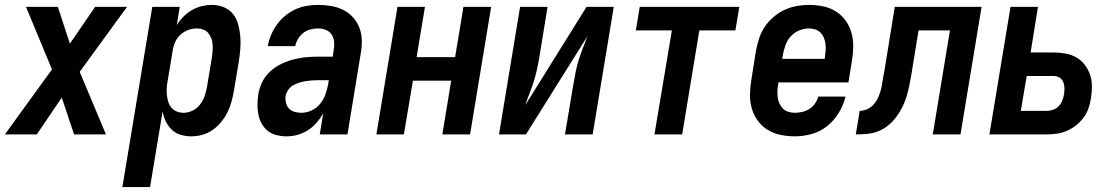

<svg xmlns="http://www.w3.org/2000/svg" viewBox="-32 -548 4552 783"><path d="M-12 0 180 -265 74 -520H204L253 -370L356 -520H486L293 -255L400 0H270L220 -150L118 0Z M467 215 589 -520H701L689 -446Q701 -465 716.5 -480.5Q732 -496 751 -507Q770 -518 791 -523Q812 -528 832 -528Q858 -528 881 -518.5Q904 -509 918.5 -490.5Q933 -472 939.5 -448Q946 -424 948 -399.5Q950 -375 948 -349Q946 -323 942 -298L922 -178Q918 -155 912 -133Q906 -111 895.5 -90Q885 -69 870 -50.5Q855 -32 835 -18Q815 -4 792.5 2Q770 8 748 8Q725 8 704 1.5Q683 -5 668 -19.5Q653 -34 644 -53Q635 -72 631 -93L580 215ZM717 -88Q735 -88 753.5 -97Q772 -106 784 -122Q796 -138 802.5 -156.5Q809 -175 812 -193L832 -313Q834 -327 835 -340.5Q836 -354 835 -367Q834 -380 829.5 -392Q825 -404 817 -413.5Q809 -423 796.5 -427.5Q784 -432 771 -432Q753 -432 735 -425.5Q717 -419 703 -405.5Q689 -392 681.5 -374.5Q674 -357 672 -340L652 -220Q649 -205 648 -190Q647 -175 648.5 -161Q650 -147 654 -133.5Q658 -120 666.5 -109.5Q675 -99 688.5 -93.5Q702 -88 717 -88Z M1137 8Q1116 8 1096 3Q1076 -2 1061 -13.5Q1046 -25 1036 -42.5Q1026 -60 1022 -79.5Q1018 -99 1018 -119.5Q1018 -140 1021 -161Q1025 -187 1036.5 -211.5Q1048 -236 1068 -255Q1088 -274 1112.5 -286Q1137 -298 1162.5 -305Q1188 -312 1214 -314.5Q1240 -317 1265 -317H1325L1329 -345Q1332 -361 1330.5 -377.5Q1329 -394 1320.5 -407Q1312 -420 1297 -426Q1282 -432 1265 -432Q1250 -432 1234 -428Q1218 -424 1205 -414Q1192 -404 1183.5 -389.5Q1175 -375 1172 -360H1060Q1064 -383 1073.5 -405.5Q1083 -428 1097.5 -448Q1112 -468 1131.5 -484Q1151 -500 1173 -510Q1195 -520 1218.5 -524Q1242 -528 1265 -528Q1292 -528 1318.5 -523.5Q1345 -519 1368 -507.5Q1391 -496 1408 -477Q1425 -458 1434 -434Q1443 -410 1443.5 -383Q1444 -356 1439 -329L1385 0H1272L1286 -85Q1274 -65 1258.5 -47Q1243 -29 1223 -16.5Q1203 -4 1181 2Q1159 8 1137 8ZM1197 -88Q1218 -88 1238.5 -97.5Q1259 -107 1273 -124Q1287 -141 1294.5 -161.5Q1302 -182 1306 -203L1309 -221H1265Q1253 -221 1240 -220Q1227 -219 1214 -217Q1201 -215 1188.5 -211Q1176 -207 1164 -200.5Q1152 -194 1144 -182.5Q1136 -171 1133 -159Q1131 -144 1134 -130Q1137 -116 1146 -106Q1155 -96 1169 -92Q1183 -88 1197 -88Z M1503 0 1589 -520H1701L1667 -315H1824L1858 -520H1971L1885 0H1772L1808 -219H1652L1615 0Z M2003 0 2089 -520H2201L2167 -312Q2163 -288 2157.5 -263.5Q2152 -239 2144.5 -215Q2137 -191 2127.5 -167Q2118 -143 2110 -119L2360 -520H2471L2385 0H2272L2307 -208Q2311 -232 2316 -256.5Q2321 -281 2328.5 -305Q2336 -329 2345.5 -353Q2355 -377 2364 -401L2113 0Z M2637 0 2708 -424H2561L2577 -520H2983L2967 -424H2820L2750 0Z M3210 8Q3180 8 3151 2Q3122 -4 3098.5 -18.5Q3075 -33 3058.5 -55.5Q3042 -78 3034 -105.5Q3026 -133 3026.5 -162.5Q3027 -192 3032 -222L3051 -342Q3056 -367 3064 -392Q3072 -417 3087 -439Q3102 -461 3123 -479Q3144 -497 3168 -508Q3192 -519 3217.5 -523.5Q3243 -528 3267 -528Q3297 -528 3325.5 -522Q3354 -516 3377.5 -501Q3401 -486 3417 -463.5Q3433 -441 3440.5 -413.5Q3448 -386 3447.5 -356.5Q3447 -327 3442 -298L3428 -212H3142V-207Q3139 -193 3138.5 -179Q3138 -165 3139.5 -152Q3141 -139 3146.5 -126.5Q3152 -114 3161 -105Q3170 -96 3183 -92Q3196 -88 3210 -88Q3224 -88 3239.5 -91.5Q3255 -95 3268.5 -103.5Q3282 -112 3291.5 -125.5Q3301 -139 3305 -154H3416Q3408 -120 3389 -88.5Q3370 -57 3341.5 -34Q3313 -11 3278 -1.5Q3243 8 3210 8ZM3158 -308H3331L3332 -313Q3334 -327 3335 -341Q3336 -355 3334.5 -368Q3333 -381 3328 -393.5Q3323 -406 3314 -415Q3305 -424 3292.5 -428Q3280 -432 3266 -432Q3247 -432 3227.5 -424Q3208 -416 3193.5 -400.5Q3179 -385 3172 -365.5Q3165 -346 3161 -327Z M3458 0 3474 -96Q3489 -96 3503 -102Q3517 -108 3528 -119Q3539 -130 3546 -144Q3553 -158 3557.5 -172Q3562 -186 3564.5 -200.5Q3567 -215 3569 -229Q3571 -237 3572 -245Q3573 -253 3575 -261L3617 -520H3971L3885 0H3772L3842 -424H3714L3685 -246Q3681 -223 3676.5 -200.5Q3672 -178 3665.5 -156Q3659 -134 3648.5 -112.5Q3638 -91 3623.5 -71.5Q3609 -52 3590 -36.5Q3571 -21 3549 -12.5Q3527 -4 3504 -2Q3481 0 3458 0Z M4003 0 4089 -520H4201L4171 -334H4266Q4290 -334 4314 -329.5Q4338 -325 4358 -313.5Q4378 -302 4392 -283.5Q4406 -265 4413.5 -243Q4421 -221 4421 -196.5Q4421 -172 4417 -147Q4414 -127 4407 -106.5Q4400 -86 4387 -68.5Q4374 -51 4356.5 -37Q4339 -23 4319 -14.5Q4299 -6 4278.5 -3Q4258 0 4238 0ZM4238 -96Q4250 -96 4263 -100.5Q4276 -105 4285.5 -115Q4295 -125 4300 -137.5Q4305 -150 4307 -162Q4309 -175 4309 -188Q4309 -201 4304.5 -212.5Q4300 -224 4289.5 -231Q4279 -238 4266 -238H4155L4131 -96Z"/></svg>

Font: Iosevka SS04 Oblique
Style: Bold
Weight: 700
Italic angle: -9°
Monospace: yes
Designer: Belleve Invis
Foundry: Belleve Invis
Version: Version 19.0.0; ttfautohint (v1.8.4)